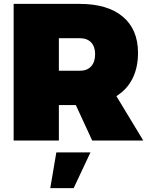

<svg xmlns="http://www.w3.org/2000/svg" viewBox="-20 -721 764 985"><path d="M453 0 369 -182H282V0H50V-701H389Q532 -701 610 -635.5Q688 -570 688 -450Q688 -374 659.5 -317.5Q631 -261 577 -228L715 0ZM282 -358H389Q427 -358 447.5 -380.5Q468 -403 468 -443Q468 -482 447.5 -503.5Q427 -525 389 -525H282ZM269 61H444L358 244H238Z"/></svg>

Font: Argentum Sans Black
Style: Regular
Weight: 900
Designer: Julieta Ulanovsky (Modified by Cristiano Sobral)
Foundry: Julieta Ulanovsky
Version: Version 1.000; ttfautohint (v1.5.65-e2d9)